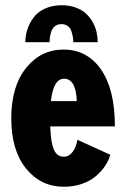

<svg xmlns="http://www.w3.org/2000/svg" viewBox="-20 -701 490 732"><path d="M76.5 -540Q76.5 -564.5 84.2 -588.2Q92 -612 107.5 -633.5Q123 -655 151 -668Q179 -681 215.5 -681Q245 -681 268.8 -672.2Q292.5 -663.5 307.8 -649.2Q323 -635 333.5 -616.2Q344 -597.5 348.2 -578.5Q352.5 -559.5 352.5 -540H259.5Q259.5 -548.5 258.2 -557Q257 -565.5 253.2 -579Q249.5 -592.5 239.5 -600.8Q229.5 -609 214.5 -609Q199 -609 189 -600.8Q179 -592.5 175 -579Q171 -565.5 170 -557Q169 -548.5 169 -540ZM400.5 -111Q394.5 -89.5 381 -69Q367.5 -48.5 346.2 -30Q325 -11.5 293 -0.2Q261 11 223.5 11Q135.5 11 79.2 -58.5Q23 -128 23 -250Q23 -372 79.5 -442Q136 -512 222 -512Q312.5 -512 365.2 -436Q418 -360 418 -219H171.5Q173.5 -157.5 185.5 -130.5Q197.5 -103.5 223.5 -103.5Q243 -103.5 256.8 -121.8Q270.5 -140 275 -168ZM224.5 -401Q183.5 -401 174 -315.5H272.5Q272.5 -330 270.2 -343.8Q268 -357.5 263 -371Q258 -384.5 248 -392.8Q238 -401 224.5 -401Z"/></svg>

Font: League Mono Condensed
Style: Bold
Weight: 700
Width: 1
Designer: Tyler Finck
Foundry: The League of Moveable Type / Tyler Finck
Version: Version 2.210